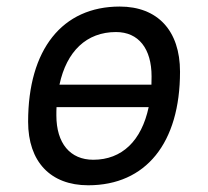

<svg xmlns="http://www.w3.org/2000/svg" viewBox="-20 -547 626 577"><path d="M245.1 9.8C418.5 9.8 521 -117.2 521 -331.5C521 -455.1 453.6 -527.3 339.8 -527.3C167 -527.3 64.5 -398.4 64.5 -181.2C64.5 -61 131.8 9.8 245.1 9.8ZM260.3 -66.9C190.9 -66.9 149.4 -116.2 149.4 -200.2C149.4 -208.5 149.4 -216.8 149.9 -225.1H426.8C405.3 -124 346.7 -66.9 260.3 -66.9ZM158.7 -292.5C180.2 -393.1 240.2 -450.7 328.6 -450.7C396.5 -450.7 435.5 -400.9 435.5 -317.4C435.5 -309.1 435.5 -300.8 435.1 -292.5Z"/></svg>

Font: Cascadia Code PL SemiLight
Style: Italic
Weight: 350
Italic angle: -10°
Monospace: yes
Designer: Aaron Bell
Foundry: Saja Typeworks
Version: Version 2404.023